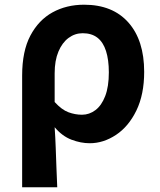

<svg xmlns="http://www.w3.org/2000/svg" viewBox="-20 -594 679 815"><path d="M74 201V-273Q74 -377 109 -443Q144 -509 203 -541.5Q262 -574 337 -574Q458 -574 525 -498.5Q592 -423 592 -289Q592 -193 559 -125Q526 -57 472.5 -21.5Q419 14 361 14Q323 14 283.5 -1Q244 -16 212 -54Q215 -9 216.5 33Q218 75 219.5 116Q221 157 223 201ZM328 -107Q359 -107 385 -126.5Q411 -146 426.5 -186Q442 -226 442 -287Q442 -340 430 -377.5Q418 -415 393.5 -434Q369 -453 331 -453Q298 -453 271 -433Q244 -413 228 -375Q212 -337 212 -283V-161Q242 -128 270.5 -117.5Q299 -107 328 -107Z"/></svg>

Font: Noto Sans KR
Style: Bold
Weight: 700
Designer: Ryoko NISHIZUKA  (kana, bopomofo & ideographs); Paul D. Hunt (Latin, Greek & Cyrillic); Sandoll Communications , Soo-you
Foundry: Adobe
Version: Version 2.004-H2;hotconv 1.0.118;makeotfexe 2.5.65603